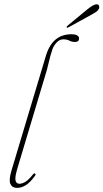

<svg xmlns="http://www.w3.org/2000/svg" viewBox="-20 -881 489 908"><path d="M317.5 -719Q337 -719 345.5 -713.2Q354 -707.5 354 -699.5Q354 -682.5 334.5 -682.5Q320 -682.5 308.2 -688.8Q296.5 -695 278.5 -695Q261 -695 245.5 -677.5Q230 -660 225 -638Q217.5 -616.5 213 -595.8Q208.5 -575 201.5 -549.5L62.5 -85.5Q49.5 -42 53.5 -27Q57.5 -12 72 -12Q84 -12 99 -20.5Q114 -29 135 -55Q140.5 -63 146 -60Q150.5 -57 145.5 -49.5Q123.5 -19 102.8 -5.8Q82 7.5 60.5 7.5Q37.5 7.5 29.2 -11Q21 -29.5 34 -73.5L197 -617Q227.5 -719 317.5 -719ZM394 -837.5Q425.5 -863 440 -860.5Q447 -859 448.8 -852.2Q450.5 -845.5 447.5 -839Q442.5 -829.5 433.2 -823.8Q424 -818 411.5 -811L302.5 -751Q297 -748 295.5 -751.5Q293.5 -754.5 300 -760Z"/></svg>

Font: Fraunces 144pt Soft Thin
Style: Italic
Weight: 100
Italic angle: -16°
Version: Version 1.000;[0bf87f6ff]